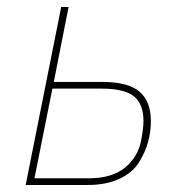

<svg xmlns="http://www.w3.org/2000/svg" viewBox="-20 -526 519 546"><path d="M53 0 154 -506H175L133 -293H271Q344 -293 376.5 -265.5Q409 -238 409 -182Q409 -151 401 -122Q393 -93 375 -64Q357 -35 319.5 -17.5Q282 0 230 0ZM78 -19H232Q298 -19 335 -49Q372 -79 381 -125Q388 -160 388 -182Q388 -230 361 -252Q334 -274 269 -274H129Z"/></svg>

Font: IBM Plex Sans Thin
Style: Italic
Weight: 100
Italic angle: -11.31°
Designer: Mike Abbink, Paul van der Laan, Pieter van Rosmalen
Foundry: Bold Monday
Version: Version 3.0